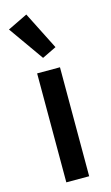

<svg xmlns="http://www.w3.org/2000/svg" viewBox="-123 -840 511 885"><g transform="rotate(-15 132.5 -397.5)"><path d="M78 0V-520H187V0ZM5 -749 100 -795 191 -615 123 -582Z"/></g></svg>

Font: IBM Plex Sans Thai Medm
Style: Regular
Weight: 500
Designer: Mike Abbink, Paul van der Laan, Pieter van Rosmalen, Ben Mitchell, Mark Frömberg
Foundry: Bold Monday
Version: Version 1.2